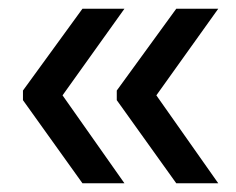

<svg xmlns="http://www.w3.org/2000/svg" viewBox="-20 -463 540 439"><path d="M337.5 -245 479 -44H383L247 -234V-256L383 -443H479ZM123 -245 264.5 -44H168.5L32.5 -234V-256L168.5 -443H264.5Z"/></svg>

Font: Anek Odia Medium Medium
Style: Regular
Weight: 500
Version: Version 1.003